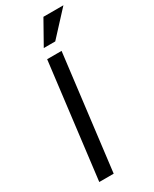

<svg xmlns="http://www.w3.org/2000/svg" viewBox="-230 -960 814 1015"><g transform="rotate(-30 177.5 -452.0)"><path d="M233 -904H355L222 -760H152ZM138 -700H226L140 0H52Z"/></g></svg>

Font: Haskoy Medium
Style: Italic
Weight: 500
Designer: Ertekin Erdin
Foundry: Ertekin Erdin
Version: Version 2.000; ttfautohint (v1.8.4.7-5d5b)